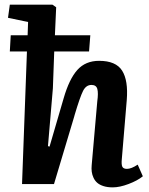

<svg xmlns="http://www.w3.org/2000/svg" viewBox="-20 -787 638 821"><path d="M360.8 -566.9H211.9L206.1 -409.2L185.1 -162.1L191.9 -160.2L252 -366.2Q275.9 -449.2 310.8 -488Q345.7 -526.9 403.8 -526.9Q475.6 -526.9 502.2 -484.9Q528.8 -442.9 522 -358.9L501 -107.9Q498.5 -84 502.9 -74.5Q507.3 -64.9 522.9 -64.9Q541.5 -64.9 568.8 -83L590.8 -33.2Q567.9 -14.6 529.8 -0.2Q491.7 14.2 461.9 14.2Q439.5 14.2 422.6 8.8Q405.8 3.4 395.8 -5.4Q385.7 -14.2 379.9 -26.9Q374 -39.6 372.3 -52.7Q370.6 -65.9 372.1 -81.1L396 -354Q400.9 -389.2 396.2 -406.5Q391.6 -423.8 371.1 -423.8Q348.1 -423.8 335.2 -398.4Q322.3 -373 299.3 -295.9Q297.9 -290 296.9 -287.1L210.9 0H74.2L95.2 -566.9H22L25.9 -636.2H98.1L100.1 -692.9L14.2 -710.9L22 -767.1H204.1L220.2 -755.9L214.8 -636.2H366.2Z"/></svg>

Font: Literata Book
Style: Bold Italic
Weight: 700
Italic angle: -3°
Designer: Latin by Veronika Burian and Jose Scaglione. Greek by Irene Vlachou. Cyrillic by Vera Evstafieva
Foundry: TypeTogether
Version: Version 1.003;PS 001.003;hotconv 1.0.88;makeotf.lib2.5.64775